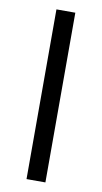

<svg xmlns="http://www.w3.org/2000/svg" viewBox="-81 -731 409 771"><g transform="rotate(10 123.0 -346.0)"><path d="M162 0V-692H85V0Z"/></g></svg>

Font: RazerF5
Style: Regular
Weight: 400
Foundry: Razer Inc.
Version: Version 2